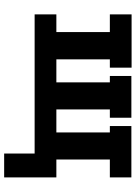

<svg xmlns="http://www.w3.org/2000/svg" viewBox="112 -606 638 901"><g transform="rotate(90 430.5 -156.0)"><path d="M701 143V0H48V-102H131V-353H48V-455H298V-353H259V-102H367V-353H337V-454H533V-353H494V-102H602V-353H572V-454H813V-353H729V-102H813V143Z"/></g></svg>

Font: Podkova ExtraBold
Style: Regular
Weight: 800
Designer: Ilya Yudin
Foundry: Cyreal (www.cyreal.org)
Version: Version 2.103